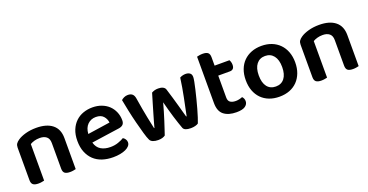

<svg xmlns="http://www.w3.org/2000/svg" viewBox="-30 -1189 3431 1788"><g transform="rotate(-20 1685.5 -295.5)"><path d="M377 -305Q377 -348 352.5 -368Q328 -388 286 -388Q257 -388 232.5 -381Q208 -374 190 -363V-1Q181 1 166 4Q151 7 132 7Q97 7 80 -6Q63 -19 63 -52V-373Q63 -397 73 -412Q83 -427 104 -441Q133 -461 181 -474.5Q229 -488 287 -488Q390 -488 446.5 -442.5Q503 -397 503 -309V-1Q495 1 479.5 4Q464 7 446 7Q410 7 393.5 -6Q377 -19 377 -52V-305Z M733 -180Q747 -129 785 -106Q823 -83 879 -83Q921 -83 956.5 -95.5Q992 -108 1014 -122Q1028 -114 1037 -100Q1046 -86 1046 -70Q1046 -50 1032.5 -34.5Q1019 -19 995.5 -8Q972 3 940 9Q908 15 871 15Q812 15 763.5 -1Q715 -17 680.5 -49.5Q646 -82 626.5 -130Q607 -178 607 -242Q607 -304 626 -350Q645 -396 677.5 -427Q710 -458 753 -473Q796 -488 844 -488Q893 -488 934 -472.5Q975 -457 1004 -429.5Q1033 -402 1049.5 -363.5Q1066 -325 1066 -280Q1066 -252 1051.5 -238Q1037 -224 1011 -220ZM725 -268 947 -301Q943 -338 918 -365.5Q893 -393 844 -393Q795 -393 762 -360.5Q729 -328 725 -268Z M1389 -11Q1378 -3 1361 2.5Q1344 8 1318 8Q1289 8 1267.5 -0.5Q1246 -9 1238 -26Q1226 -50 1211 -102.5Q1196 -155 1180 -217.5Q1164 -280 1150.5 -344.5Q1137 -409 1128 -457Q1138 -467 1155.5 -475.5Q1173 -484 1194 -484Q1222 -484 1238 -470.5Q1254 -457 1259 -427Q1278 -307 1295 -223.5Q1312 -140 1319 -110H1323Q1327 -127 1336.5 -160Q1346 -193 1358.5 -236Q1371 -279 1385.5 -328Q1400 -377 1415 -427Q1429 -435 1444.5 -439.5Q1460 -444 1481 -444Q1508 -444 1526.5 -435Q1545 -426 1551 -408Q1566 -360 1579.5 -314Q1593 -268 1604 -228.5Q1615 -189 1623.5 -158Q1632 -127 1637 -110H1642Q1659 -193 1677.5 -283Q1696 -373 1709 -469Q1721 -476 1736 -480Q1751 -484 1766 -484Q1792 -484 1808.5 -472Q1825 -460 1825 -433Q1825 -419 1819 -387.5Q1813 -356 1803.5 -315.5Q1794 -275 1782.5 -229.5Q1771 -184 1759 -141.5Q1747 -99 1736 -64.5Q1725 -30 1717 -11Q1707 -3 1686.5 2.5Q1666 8 1642 8Q1579 8 1567 -23Q1559 -45 1548 -77Q1537 -109 1525.5 -147Q1514 -185 1502.5 -226Q1491 -267 1481 -307Q1470 -266 1457.5 -224Q1445 -182 1432.5 -142.5Q1420 -103 1408.5 -69Q1397 -35 1389 -11Z M2048 -147Q2048 -115 2067.5 -101Q2087 -87 2122 -87Q2139 -87 2156.5 -91Q2174 -95 2188 -101Q2196 -93 2201.5 -81.5Q2207 -70 2207 -55Q2207 -25 2180 -5.5Q2153 14 2093 14Q2014 14 1968.5 -21.5Q1923 -57 1923 -139V-598Q1931 -600 1946.5 -603Q1962 -606 1980 -606Q2015 -606 2031.5 -593Q2048 -580 2048 -547V-464H2195Q2200 -456 2204 -443Q2208 -430 2208 -415Q2208 -389 2196 -377Q2184 -365 2164 -365H2048V-147Z M2519 15Q2463 15 2418 -2.5Q2373 -20 2341 -52.5Q2309 -85 2291.5 -131.5Q2274 -178 2274 -237Q2274 -295 2291.5 -341.5Q2309 -388 2341.5 -420.5Q2374 -453 2419 -470.5Q2464 -488 2519 -488Q2574 -488 2619 -470.5Q2664 -453 2696.5 -420Q2729 -387 2746.5 -340.5Q2764 -294 2764 -237Q2764 -179 2746.5 -132.5Q2729 -86 2697 -53Q2665 -20 2620 -2.5Q2575 15 2519 15ZM2403 -237Q2403 -164 2433.5 -125Q2464 -86 2519 -86Q2574 -86 2604.5 -125.5Q2635 -165 2635 -237Q2635 -309 2604 -348.5Q2573 -388 2519 -388Q2465 -388 2434 -348.5Q2403 -309 2403 -237Z M3181 -305Q3181 -348 3156.5 -368Q3132 -388 3090 -388Q3061 -388 3036.5 -381Q3012 -374 2994 -363V-1Q2985 1 2970 4Q2955 7 2936 7Q2901 7 2884 -6Q2867 -19 2867 -52V-373Q2867 -397 2877 -412Q2887 -427 2908 -441Q2937 -461 2985 -474.5Q3033 -488 3091 -488Q3194 -488 3250.5 -442.5Q3307 -397 3307 -309V-1Q3299 1 3283.5 4Q3268 7 3250 7Q3214 7 3197.5 -6Q3181 -19 3181 -52V-305Z"/></g></svg>

Font: Baloo 2 Latin SemiBold
Style: Regular
Weight: 400
Designer: Sarang Kulkarni and Ek Type
Foundry: Ek Type
Version: Version 1.001